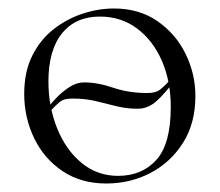

<svg xmlns="http://www.w3.org/2000/svg" viewBox="-20 -419 517 452"><path d="M327 -200Q347 -200 357.5 -208.5Q368 -217 377 -227Q379 -229 382.5 -225.5Q386 -222 384 -220Q356 -185 339.5 -174Q323 -163 305 -163Q278 -163 254 -169Q230 -175 205.5 -181Q181 -187 150 -187Q130 -187 120 -178.5Q110 -170 101 -160Q99 -159 95.5 -162Q92 -165 94 -167Q102 -178 115.5 -191.5Q129 -205 145 -215Q161 -225 178 -225Q210 -225 246.5 -212.5Q283 -200 327 -200ZM230 13Q171 13 127.5 -16Q84 -45 60.5 -93.5Q37 -142 37 -198Q37 -250 56 -288Q75 -326 106.5 -350.5Q138 -375 175 -387Q212 -399 248 -399Q308 -399 351 -369Q394 -339 417 -292Q440 -245 440 -193Q440 -129 411 -83Q382 -37 334.5 -12Q287 13 230 13ZM258 -5Q314 -5 348 -42.5Q382 -80 382 -167Q382 -228 361 -276Q340 -324 302.5 -352Q265 -380 215 -380Q158 -380 126 -340.5Q94 -301 94 -227Q94 -168 114.5 -117Q135 -66 172 -35.5Q209 -5 258 -5Z"/></svg>

Font: Cormorant Garamond Light
Style: Regular
Weight: 300
Designer: Christian Thalmann (Catharsis Fonts)
Foundry: Catharsis Fonts
Version: Version 4.001